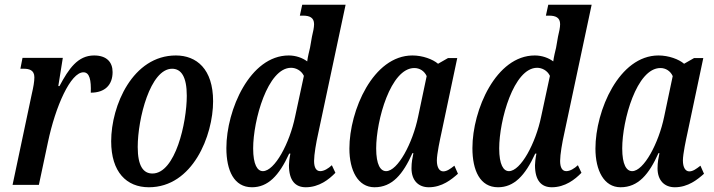

<svg xmlns="http://www.w3.org/2000/svg" viewBox="-20 -780 3013 810"><path d="M33 0H144L182 -179C214 -332 278 -475 332 -475C358 -475 365 -442 363 -389C423 -389 455 -422 455 -476C455 -518 430 -546 377 -546C308 -546 270 -490 231 -417H226L245 -536H75L66 -490H80C102 -490 125 -485 125 -454C125 -436 121 -413 114 -383Z M608 10C793 10 879 -208 879 -353C879 -489 809 -546 722 -546C540 -546 449 -335 449 -184C449 -54 514 10 608 10ZM623 -48C585 -48 561 -79 561 -160C561 -279 614 -490 706 -490C744 -490 768 -457 768 -376C768 -263 720 -48 623 -48Z M1043 10C1110 10 1157 -38 1200 -132H1205C1201 -112 1199 -92 1199 -83C1199 -18 1226 10 1270 10C1326 10 1368 -23 1395 -51L1380 -83C1365 -69 1347 -58 1331 -58C1314 -58 1305 -73 1305 -101C1305 -128 1314 -180 1322 -215L1438 -760H1255L1245 -714H1258C1286 -714 1305 -706 1305 -678C1305 -664 1301 -646 1296 -625L1288 -579C1285 -567 1278 -538 1276 -521C1256 -536 1228 -546 1198 -546C1035 -546 935 -317 935 -155C935 -61 967 10 1043 10ZM1089 -58C1066 -58 1048 -85 1048 -154C1048 -272 1109 -494 1208 -494C1228 -494 1251 -483 1262 -460L1225 -288C1202 -176 1139 -58 1089 -58Z M1560 10C1635 10 1680 -45 1720 -134H1724C1720 -113 1716 -96 1716 -70C1716 -19 1745 10 1789 10C1845 10 1885 -23 1912 -47L1897 -81C1879 -67 1865 -57 1850 -57C1834 -57 1823 -73 1823 -103C1823 -131 1837 -195 1842 -218L1909 -535H1870L1828 -511C1806 -530 1763 -546 1720 -546C1554 -546 1454 -314 1454 -153C1454 -61 1490 10 1560 10ZM1609 -58C1585 -58 1567 -85 1567 -154C1567 -272 1628 -493 1728 -493C1750 -493 1770 -481 1780 -459L1744 -288C1721 -176 1658 -58 1609 -58Z M2081 10C2148 10 2195 -38 2238 -132H2243C2239 -112 2237 -92 2237 -83C2237 -18 2264 10 2308 10C2364 10 2406 -23 2433 -51L2418 -83C2403 -69 2385 -58 2369 -58C2352 -58 2343 -73 2343 -101C2343 -128 2352 -180 2360 -215L2476 -760H2293L2283 -714H2296C2324 -714 2343 -706 2343 -678C2343 -664 2339 -646 2334 -625L2326 -579C2323 -567 2316 -538 2314 -521C2294 -536 2266 -546 2236 -546C2073 -546 1973 -317 1973 -155C1973 -61 2005 10 2081 10ZM2127 -58C2104 -58 2086 -85 2086 -154C2086 -272 2147 -494 2246 -494C2266 -494 2289 -483 2300 -460L2263 -288C2240 -176 2177 -58 2127 -58Z M2598 10C2673 10 2718 -45 2758 -134H2762C2758 -113 2754 -96 2754 -70C2754 -19 2783 10 2827 10C2883 10 2923 -23 2950 -47L2935 -81C2917 -67 2903 -57 2888 -57C2872 -57 2861 -73 2861 -103C2861 -131 2875 -195 2880 -218L2947 -535H2908L2866 -511C2844 -530 2801 -546 2758 -546C2592 -546 2492 -314 2492 -153C2492 -61 2528 10 2598 10ZM2647 -58C2623 -58 2605 -85 2605 -154C2605 -272 2666 -493 2766 -493C2788 -493 2808 -481 2818 -459L2782 -288C2759 -176 2696 -58 2647 -58Z"/></svg>

Font: Noto Serif Condensed Semi
Style: Italic
Weight: 600
Width: 3
Italic angle: -12°
Designer: Monotype Design Team
Foundry: Monotype Imaging Inc.
Version: Version 1.901